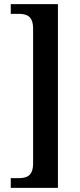

<svg xmlns="http://www.w3.org/2000/svg" viewBox="-20 -780 386 928"><path d="M32 128H260V-760H32V-713H69C108 -713 140 -704 140 -641V9C140 72 108 81 69 81H32Z"/></svg>

Font: Noto Serif Georgian Condensed SemiBold
Style: Regular
Weight: 600
Width: 3
Designer: Monotype Design Team, Akaki Razmadze
Foundry: Google LLC
Version: Version 2.003